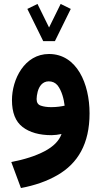

<svg xmlns="http://www.w3.org/2000/svg" viewBox="-20 -677 509 963"><path d="M255.4 -470.7 335 -632.3 284.2 -657.2 226.1 -539.1 168 -657.2 117.2 -632.3 196.8 -470.7ZM429.2 -108.4C429.2 -256.8 365.7 -406.2 225.6 -406.2C103 -406.2 40 -279.3 40 -174.8C40 -112.3 57.6 -67.4 93.3 -40C128.9 -12.7 177.2 1 239.3 1C253.4 1 272.5 -1.5 288.6 -4.9C276.4 29.3 248 58.1 203.6 81.5C158.7 105 103 123 36.6 135.7L85 266.1C155.3 252.9 216.3 231.4 267.6 201.7C370.6 142.6 429.2 43.9 429.2 -108.4ZM237.3 -139.6C216.3 -139.6 199.2 -142.1 185.1 -147C170.9 -151.4 163.6 -162.6 163.6 -180.2C163.6 -190.4 165.5 -202.6 168.9 -216.8C176.3 -244.6 193.4 -269 224.6 -269C242.7 -269 257.3 -262.2 268.6 -249C290 -221.7 300.3 -180.2 304.2 -147C289.1 -143.6 265.1 -139.6 237.3 -139.6Z"/></svg>

Font: Vazirmatn ExtraBold
Style: Regular
Weight: 800
Designer: Saber Rastikerdar
Foundry: Saber Rastikerdar
Version: Version 33.003